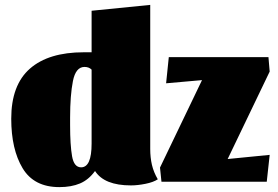

<svg xmlns="http://www.w3.org/2000/svg" viewBox="-20 -744 1138 786"><path d="M26 0ZM626 -10Q608 2 575.5 8.5Q543 15 516 15Q407 15 369 -44Q343 -8 307.5 7Q272 22 223 22Q119 22 72.5 -55.5Q26 -133 26 -258Q26 -396 102.5 -463Q179 -530 323 -530H355V-700L595 -724V-134Q595 -99 602 -69Q609 -39 626 -10ZM326 -470Q290 -470 278.5 -412Q267 -354 267 -263V-232Q267 -150 275 -104.5Q283 -59 312 -59Q355 -59 355 -156V-459Q344 -470 326 -470ZM1079 -510 1084 -451 912 -93 1084 -110 1072 0H641L635 -58L807 -416L660 -403L671 -510Z"/></svg>

Font: Sansita Black
Style: Regular
Weight: 900
Designer: Pablo Cosgaya
Foundry: Omnibus-Type
Version: Version 1.006; ttfautohint (v1.5)